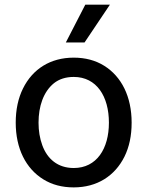

<svg xmlns="http://www.w3.org/2000/svg" viewBox="-20 -803 640 834"><path d="M300.1 11C401.3 11 478.7 -38.4 520.6 -122.5C541.5 -164.8 551.8 -213.8 551.8 -270.2C551.8 -383.5 507.8 -470.5 432.5 -517.4C394.9 -540.8 350.9 -552.6 300.1 -552.6C199.2 -552.6 121.8 -503.6 79.9 -418.7C58.9 -376.4 48.3 -326.7 48.3 -270.2C48.3 -157.7 92.3 -71 168 -24.1C205.6 -0.7 249.6 11 300.1 11ZM300.4 -73.2C230.8 -73.2 185.4 -112.6 163.7 -172.2C152.7 -202.1 147.4 -234.7 147.4 -270.2C147.4 -341.3 168.7 -404.5 214.1 -441.4C236.9 -459.5 265.6 -468.8 300.4 -468.8C399.9 -468.8 453.1 -383.9 453.1 -270.2C453.1 -157 399.9 -73.2 300.4 -73.2ZM347.3 -618.6 457.4 -782.7H350.5L266 -618.6Z"/></svg>

Font: Inter 465
Style: Regular
Weight: 400
Designer: Rasmus Andersson
Foundry: rsms
Version: Version 3.019;Glyphs 3.1.2 (3151)